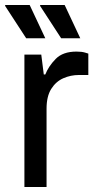

<svg xmlns="http://www.w3.org/2000/svg" viewBox="-30 -743 383 763"><path d="M67 0V-526H134L144 -447H150Q163 -480 191.5 -509Q220 -538 274 -538Q295 -538 308 -534Q321 -530 321 -530V-445H284Q251 -445 221.5 -432Q192 -419 173.5 -389.5Q155 -360 155 -311V0ZM213 -591 129 -720 130 -723H227L289 -591ZM74 -591 -10 -720 -9 -723H88L150 -591Z"/></svg>

Font: Archivo VF Beta
Style: Regular
Weight: 400
Designer: Hector Gatti
Foundry: Omnibus-Type
Version: Version 1.002